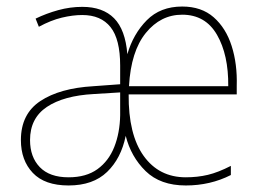

<svg xmlns="http://www.w3.org/2000/svg" viewBox="-20 -651 801 588"><path d="M538 -631Q597 -631 634.5 -598Q672 -565 689.5 -510Q707 -455 705 -388V-362H374Q373 -239 420 -173.5Q467 -108 549 -108Q585 -108 616.5 -115.5Q648 -123 687 -143V-115Q624 -83 549 -83Q471 -83 426 -127Q381 -171 365 -235Q351 -166 308 -124.5Q265 -83 190 -83Q117 -83 80.5 -121.5Q44 -160 44 -222Q44 -302 103.5 -341.5Q163 -381 266 -387L348 -393V-450Q348 -531 318.5 -568Q289 -605 232 -605Q203 -605 169.5 -597Q136 -589 99 -569L89 -594Q122 -610 158.5 -620Q195 -630 232 -630Q295 -630 329.5 -595Q364 -560 370 -485Q388 -547 429.5 -589Q471 -631 538 -631ZM538 -606Q472 -606 426.5 -550Q381 -494 375 -387H679Q680 -483 644.5 -544.5Q609 -606 538 -606ZM267 -363Q175 -358 123.5 -323.5Q72 -289 72 -222Q72 -170 102 -139Q132 -108 190 -108Q244 -108 278.5 -133Q313 -158 330 -201Q347 -244 348 -298V-368Z"/></svg>

Font: Noto Sans Kannada UI SemiCondensed Thin
Style: Regular
Weight: 100
Width: 4
Designer: Jelle Bosma - Monotype Design Team
Foundry: Monotype Imaging Inc.
Version: Version 2.005; ttfautohint (v1.8.4.7-5d5b)